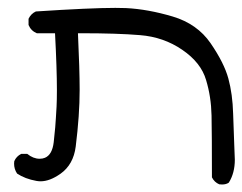

<svg xmlns="http://www.w3.org/2000/svg" viewBox="-20 -374 630 499"><path d="M83 38.6Q66.4 38.6 50.8 25.9H35.2Q22.5 32.2 17.1 44.9Q16.6 48.3 16.6 51.3Q16.6 65.4 24.4 77.1Q44.9 90.8 74.7 96.2Q80.1 97.2 85.4 97.2Q109.4 97.2 137.2 77.6Q170.9 53.7 176.8 6.8Q187 -74.7 187 -140.6Q187 -193.4 182.6 -287.6H191.4Q284.7 -287.6 343.8 -282.7Q405.3 -277.8 453.6 -244.6Q502.4 -211.4 515.6 -166Q528.8 -122.6 529.8 -73.7Q530.8 -24.9 530.8 86.9Q537.1 99.6 549.8 105Q553.7 105.5 557.1 105.5Q567.9 105.5 574.7 100.6Q590.3 75.7 590.3 41Q590.3 37.1 588.9 4.6Q587.4 -27.8 585.9 -78.6Q584.5 -129.4 573.5 -169.9Q562.5 -210.4 527.3 -261.7Q492.7 -312 428.7 -331.1Q364.7 -350.1 307.6 -353Q296.4 -353.5 279.8 -353.5Q214.8 -353.5 73.2 -344.2Q60.5 -338.4 54.2 -325.2V-309.1Q60.5 -293.9 75.7 -287.6H123Q127.9 -194.8 127.9 -140.6Q127.9 -113.8 127 -96.7Q126 -79.6 125.2 -66.9Q124.5 -54.2 123.5 -43Q121.6 -20.5 119.6 -4.4Q115.7 28.3 96.7 36.1Q90.8 38.6 83 38.6Z"/></svg>

Font: NaikaiFont
Style: Light
Weight: 300
Version: Version 1.89